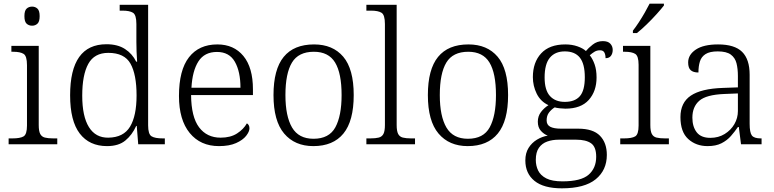

<svg xmlns="http://www.w3.org/2000/svg" viewBox="-20 -786 4216 1046"><path d="M155 -646Q137 -646 125 -657Q113 -668 113 -698Q113 -728 125 -739Q137 -750 155 -750Q172 -750 184 -739Q196 -728 196 -698Q196 -668 184 -657Q172 -646 155 -646ZM27 0V-32H47Q90 -32 108.5 -43Q127 -54 127 -102V-431Q127 -481 108.5 -492.5Q90 -504 52 -504H42V-536H191V-105Q191 -72 199 -56.5Q207 -41 224.5 -36.5Q242 -32 271 -32H292V0Z M563 10Q467 10 414.5 -58.5Q362 -127 362 -267Q362 -545 560 -545Q621 -545 661 -519Q701 -493 722 -450H727Q725 -476 724 -505Q723 -534 723 -557V-655Q723 -705 704.5 -716.5Q686 -728 648 -728H632V-760H787V-103Q787 -55 805.5 -43.5Q824 -32 867 -32H878V0H733L725 -100H722Q700 -51 663 -20.5Q626 10 563 10ZM570 -36Q653 -37 688.5 -96Q724 -155 724 -266Q724 -380 691 -439Q658 -498 570 -498Q494 -498 461 -438Q428 -378 428 -265Q428 -152 464.5 -93.5Q501 -35 570 -36Z M1173 10Q1072 10 1013.5 -61.5Q955 -133 955 -263Q955 -404 1009.5 -474Q1064 -544 1164 -544Q1254 -544 1306 -481Q1358 -418 1358 -299V-268H1021Q1022 -149 1064.5 -92.5Q1107 -36 1182 -36Q1236 -36 1271.5 -59Q1307 -82 1325 -114Q1331 -111 1335 -104Q1339 -97 1339 -87Q1339 -69 1321 -46Q1303 -23 1266 -6.5Q1229 10 1173 10ZM1290 -308Q1290 -396 1259.5 -449.5Q1229 -503 1162 -503Q1094 -503 1061 -451.5Q1028 -400 1023 -308Z M1687 10Q1586 10 1528 -58.5Q1470 -127 1470 -268Q1470 -408 1525.5 -476Q1581 -544 1691 -544Q1793 -544 1850 -477Q1907 -410 1907 -268Q1907 -127 1851 -58.5Q1795 10 1687 10ZM1688 -30Q1773 -30 1807 -92.5Q1841 -155 1841 -268Q1841 -387 1805.5 -445.5Q1770 -504 1690 -504Q1606 -504 1570.5 -445Q1535 -386 1535 -268Q1535 -153 1571 -91.5Q1607 -30 1688 -30Z M1976 0V-32H1997Q2026 -32 2043.5 -36.5Q2061 -41 2069 -56.5Q2077 -72 2077 -105V-655Q2077 -705 2058.5 -716.5Q2040 -728 2002 -728H1976V-760H2141V-105Q2141 -72 2149 -56.5Q2157 -41 2174.5 -36.5Q2192 -32 2220 -32H2241V0Z M2528 10Q2427 10 2369 -58.5Q2311 -127 2311 -268Q2311 -408 2366.5 -476Q2422 -544 2532 -544Q2634 -544 2691 -477Q2748 -410 2748 -268Q2748 -127 2692 -58.5Q2636 10 2528 10ZM2529 -30Q2614 -30 2648 -92.5Q2682 -155 2682 -268Q2682 -387 2646.5 -445.5Q2611 -504 2531 -504Q2447 -504 2411.5 -445Q2376 -386 2376 -268Q2376 -153 2412 -91.5Q2448 -30 2529 -30Z M3041 240Q2942 240 2892 199.5Q2842 159 2842 88Q2842 48 2859.5 20Q2877 -8 2905 -25Q2933 -42 2964 -47Q2943 -55 2926.5 -73.5Q2910 -92 2910 -123Q2910 -153 2927 -175.5Q2944 -198 2968 -213Q2925 -233 2904 -275.5Q2883 -318 2883 -366Q2883 -446 2928 -495Q2973 -544 3060 -544Q3096 -544 3126 -533.5Q3156 -523 3172 -508Q3185 -524 3209 -543Q3233 -562 3264 -562Q3292 -562 3305 -548Q3318 -534 3318 -514Q3318 -495 3308.5 -482Q3299 -469 3279 -469Q3279 -488 3272.5 -500Q3266 -512 3249 -512Q3232 -512 3219.5 -504.5Q3207 -497 3193 -485Q3209 -465 3219.5 -435Q3230 -405 3230 -364Q3230 -289 3187.5 -241.5Q3145 -194 3060 -194Q3048 -194 3029.5 -196Q3011 -198 3002 -201Q2984 -190 2971 -173Q2958 -156 2958 -130Q2958 -106 2977.5 -95.5Q2997 -85 3037 -85H3130Q3211 -85 3248.5 -46.5Q3286 -8 3286 58Q3286 141 3225.5 190.5Q3165 240 3041 240ZM3057 -231Q3112 -231 3139 -262Q3166 -293 3166 -365Q3166 -438 3139 -472Q3112 -506 3057 -506Q3004 -506 2975.5 -471.5Q2947 -437 2947 -364Q2947 -295 2976 -263Q3005 -231 3057 -231ZM3044 202Q3145 202 3186.5 166Q3228 130 3228 68Q3228 14 3200 -5.5Q3172 -25 3119 -25H3024Q2990 -25 2961.5 -15Q2933 -5 2916 19Q2899 43 2899 85Q2899 117 2912 143.5Q2925 170 2956.5 186Q2988 202 3044 202Z M3359 0V-32H3379Q3422 -32 3440.5 -43Q3459 -54 3459 -102V-433Q3459 -481 3440.5 -492.5Q3422 -504 3384 -504H3374V-536H3523V-105Q3523 -72 3531 -56.5Q3539 -41 3556.5 -36.5Q3574 -32 3604 -32H3624V0ZM3428 -619Q3443 -638 3460 -664Q3477 -690 3492.5 -717Q3508 -744 3519 -766H3597V-756Q3584 -739 3558 -710Q3532 -681 3502.5 -652.5Q3473 -624 3450 -606H3428Z M3835 10Q3772 10 3729.5 -28.5Q3687 -67 3687 -148Q3687 -227 3743.5 -265Q3800 -303 3917 -307L4000 -310V-372Q4000 -411 3992.5 -441Q3985 -471 3961.5 -488.5Q3938 -506 3890 -506Q3847 -506 3824 -491.5Q3801 -477 3793 -451Q3785 -425 3785 -391Q3757 -391 3743 -403.5Q3729 -416 3729 -446Q3729 -488 3771 -516Q3813 -544 3892 -544Q3982 -544 4023 -503.5Q4064 -463 4064 -379V-112Q4064 -64 4076 -48Q4088 -32 4125 -32H4129V0H4017L4005 -94H4000Q3983 -69 3962 -45Q3941 -21 3910.5 -5.5Q3880 10 3835 10ZM3850 -35Q3894 -35 3928 -56Q3962 -77 3981 -110Q4000 -143 4000 -181V-277L3926 -274Q3827 -270 3789.5 -237Q3752 -204 3752 -145Q3752 -96 3775.5 -65.5Q3799 -35 3850 -35Z"/></svg>

Font: Noto Serif Myanmar Light
Style: Regular
Weight: 300
Designer: Ben Mitchell and the Monotype Design Team
Foundry: Monotype Imaging Inc.
Version: Version 2.106; ttfautohint (v1.8.4.7-5d5b)